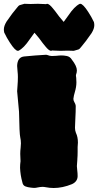

<svg xmlns="http://www.w3.org/2000/svg" viewBox="-40 -945 509 995"><path d="M238.3 29.3Q217.3 29.3 195.3 24.9Q188.5 23.4 180.7 23.4Q169.9 23.4 155.3 26.4Q146 28.8 136.7 28.8L128.9 28.3L116.7 26.9Q103.5 25.4 92.3 21.2Q81.1 17.1 77.1 4.9L75.7 -1Q65.4 -38.1 64 -75.2Q64 -92.8 66.4 -109.9L64.9 -147.5Q64.9 -163.1 66.9 -178.7Q68.4 -190.4 68.4 -202.1Q68.4 -218.3 64.9 -233.4Q60.5 -251.5 58.6 -365.7L48.8 -472.2Q49.3 -486.8 50.8 -501Q52.7 -523.4 52.7 -545.9Q52.7 -560.5 51 -574.7Q49.3 -588.9 48.8 -603.5Q50.3 -648.4 84.5 -652.3Q150.4 -658.7 183.1 -660.2Q190.4 -661.1 197.8 -661.1Q202.6 -661.1 206.1 -659.7Q217.8 -654.8 229 -654.8Q240.7 -654.8 252 -655.8Q267.6 -657.7 278.8 -657.7Q291.5 -657.7 306.2 -654.8Q323.2 -651.4 332.5 -635.7Q358.4 -602.5 358.4 -580.1Q358.4 -569.3 354 -557.6L353.5 -552.7Q353.5 -550.3 354.2 -547.4Q355 -544.4 355 -541.5Q355 -534.7 355.5 -529.1Q356 -523.4 356 -518.6Q356 -494.6 347.7 -467.3Q342.3 -450.2 340.3 -432.6Q340.3 -423.8 345.9 -414.6Q351.6 -405.3 352.5 -396.5Q352.5 -364.7 350.6 -333Q348.6 -291.5 348.6 -282.7Q348.6 -269 353.5 -256.3Q363.8 -235.4 363.8 -206.1Q363.8 -194.3 362.3 -182.6V-157.7Q362.3 -137.7 360.8 -120.1V-117.2Q358.4 -89.8 358.4 -84Q358.9 -73.2 360.4 -61.5Q362.3 -46.9 362.3 -32.2Q361.8 -3.9 333 9.3Q284.2 29.3 238.3 29.3ZM230.5 -683.6Q226.6 -681.6 223.6 -681.6Q212.4 -683.1 194.8 -705.1Q184.1 -717.3 162.1 -747.6Q151.4 -759.3 138.7 -775.4Q115.2 -743.7 114.3 -741.7Q83.5 -695.8 56.2 -682.1L52.7 -681.6Q38.6 -681.6 11.2 -724.1Q-4.9 -748.5 -18.1 -776.4Q-20 -785.2 -20 -792.5Q-20 -810.5 -5.9 -833.5Q26.4 -880.4 47.9 -904.8Q55.7 -916 62.7 -918.5Q69.8 -920.9 86.4 -925.3L118.2 -924.3Q135.3 -925.3 156.2 -925.3L194.3 -923.8Q196.3 -923.8 198.2 -923.3Q202.1 -925.3 205.1 -925.3Q216.3 -923.8 233.9 -901.9Q244.6 -889.6 266.6 -859.4Q277.3 -847.7 290 -831.5Q313.5 -863.3 314.5 -865.2Q345.2 -911.1 372.6 -924.8L376 -925.3Q390.1 -925.3 417.5 -882.8Q433.6 -858.4 446.8 -830.6Q448.7 -821.8 448.7 -814.5Q448.7 -796.4 434.6 -773.4Q402.3 -726.6 380.9 -702.1Q373 -690.9 366 -688.5Q358.9 -686 342.3 -681.6L310.5 -682.6Q293.5 -681.6 272.5 -681.6L234.4 -683.1Q232.4 -683.1 230.5 -683.6Z"/></svg>

Font: Kaph
Style: Regular
Weight: 400
Designer: GGBotNet
Foundry: f0n7.com
Version: 1.10